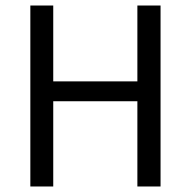

<svg xmlns="http://www.w3.org/2000/svg" viewBox="-20 -676 692 696"><path d="M90 0V-656H173V-381H478V-656H562V0H478V-309H173V0Z"/></svg>

Font: Toshiba Sans
Style: Regular
Weight: 400
Designer: Paul D. Hunt
Foundry: Toshiba Corporation
Version: Version 2.020;PS 2.0;hotconv 1.0.86;makeotf.lib2.5.63406